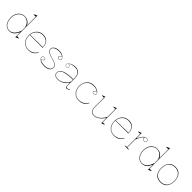

<svg xmlns="http://www.w3.org/2000/svg" viewBox="552 -2711 4692 4692"><g transform="rotate(45 2897.5 -365.0)"><path d="M271 15Q211 15 164.5 -18.5Q118 -52 91.5 -112Q65 -172 65 -249Q65 -327 94.5 -387Q124 -447 175.5 -481Q227 -515 294 -515Q332 -515 370 -500Q408 -485 439 -457Q470 -429 485 -389V-694H415V-705L499 -745V-35H569V-25L485 15V-138L477 -146Q462 -110 441.5 -80Q421 -50 395 -29Q369 -8 338 3.5Q307 15 271 15ZM271 10Q304 10 332 -1.5Q360 -13 382 -29Q354 -10 328.5 -2Q303 6 271 6Q212 6 167.5 -26.5Q123 -59 98.5 -117Q74 -175 74 -249Q74 -324 102 -381.5Q130 -439 180 -471.5Q230 -504 294 -504Q310 -504 324.5 -502.5Q339 -501 350 -498Q325 -508 294 -508Q245 -508 204 -489Q163 -470 133 -435.5Q103 -401 86.5 -353.5Q70 -306 70 -249Q70 -173 95.5 -114.5Q121 -56 166 -23Q211 10 271 10ZM271 0Q316 0 351 -19.5Q386 -39 412.5 -71.5Q439 -104 457 -142.5Q475 -181 485 -220V-310Q485 -340 472 -373.5Q459 -407 434.5 -435.5Q410 -464 374.5 -482Q339 -500 294 -500Q233 -500 184.5 -467.5Q136 -435 108 -378.5Q80 -322 80 -249Q80 -177 103.5 -120.5Q127 -64 170 -32Q213 0 271 0ZM490 7 494 5V-737L490 -735Z M929 -515Q998 -515 1046.5 -486.5Q1095 -458 1120.5 -404.5Q1146 -351 1146 -276H698V-286L1132 -290Q1132 -355 1107.5 -402Q1083 -449 1038 -474.5Q993 -500 929 -500Q862 -500 809.5 -468Q757 -436 727.5 -379Q698 -322 698 -248Q698 -193 714.5 -147.5Q731 -102 760.5 -69Q790 -36 831 -18Q872 0 921 0Q961 0 995.5 -8.5Q1030 -17 1058.5 -33.5Q1087 -50 1110.5 -75.5Q1134 -101 1152 -135L1159 -125Q1141 -90 1117.5 -63.5Q1094 -37 1064.5 -19.5Q1035 -2 999 6.5Q963 15 921 15Q869 15 825.5 -4.5Q782 -24 750.5 -59Q719 -94 701.5 -142Q684 -190 684 -248Q684 -307 702 -355.5Q720 -404 752.5 -440Q785 -476 830 -495.5Q875 -515 929 -515ZM689 -248Q689 -173 718.5 -114.5Q748 -56 800 -23Q852 10 921 10Q954 10 983 4Q1012 -2 1032 -12Q1013 -3 984.5 1.5Q956 6 921 6Q871 6 829 -12.5Q787 -31 756.5 -65Q726 -99 709.5 -145.5Q693 -192 693 -248Q693 -325 724 -385Q755 -445 809 -476Q772 -455 745 -421Q718 -387 703.5 -343.5Q689 -300 689 -248ZM1138 -281H1142Q1142 -331 1130 -368.5Q1118 -406 1097.5 -432.5Q1077 -459 1049 -476Q1088 -448 1113 -401Q1138 -354 1138 -281Z M1483 15Q1439 15 1402.5 7Q1366 -1 1339.5 -16Q1313 -31 1298.5 -51.5Q1284 -72 1284 -97Q1284 -111 1291.5 -121.5Q1299 -132 1311 -137.5Q1323 -143 1336 -143Q1349 -143 1361 -138.5Q1373 -134 1380.5 -126Q1388 -118 1388 -105Q1388 -93 1381 -83.5Q1374 -74 1361 -69Q1342 -61 1335 -55.5Q1328 -50 1328 -43Q1328 -34 1349.5 -24Q1371 -14 1406.5 -7Q1442 0 1483 0Q1541 0 1581.5 -15Q1622 -30 1644 -58Q1666 -86 1666 -125Q1666 -154 1648.5 -175.5Q1631 -197 1591 -215.5Q1551 -234 1481 -252Q1411 -271 1369.5 -292Q1328 -313 1310.5 -337.5Q1293 -362 1293 -392Q1293 -448 1345.5 -481.5Q1398 -515 1491 -515Q1540 -515 1580.5 -500Q1621 -485 1645.5 -459Q1670 -433 1670 -398Q1670 -384 1662.5 -375Q1655 -366 1643 -361.5Q1631 -357 1618 -357Q1608 -357 1599 -359.5Q1590 -362 1582.5 -366.5Q1575 -371 1570.5 -378.5Q1566 -386 1566 -395Q1566 -420 1598 -434Q1614 -441 1620 -446Q1626 -451 1626 -457Q1626 -464 1614 -471.5Q1602 -479 1582 -485.5Q1562 -492 1538.5 -496Q1515 -500 1491 -500Q1433 -500 1392 -486.5Q1351 -473 1329 -448.5Q1307 -424 1307 -392Q1307 -366 1323.5 -343Q1340 -320 1378.5 -301Q1417 -282 1483 -264Q1557 -244 1600 -224.5Q1643 -205 1661.5 -181.5Q1680 -158 1680 -125Q1680 -92 1666.5 -66Q1653 -40 1628 -22Q1603 -4 1566.5 5.5Q1530 15 1483 15ZM1356 -14Q1337 -24 1328.5 -30.5Q1320 -37 1320 -44Q1320 -52 1330 -59Q1340 -66 1353 -72Q1368 -79 1374.5 -87Q1381 -95 1381 -105Q1381 -121 1367.5 -128.5Q1354 -136 1336 -136Q1324 -136 1314 -131.5Q1304 -127 1297.5 -118Q1291 -109 1291 -97Q1291 -69 1307.5 -48.5Q1324 -28 1356 -14ZM1598 -14Q1623 -25 1640 -41Q1657 -57 1666 -78Q1675 -99 1675 -125Q1675 -156 1657 -178.5Q1639 -201 1597 -220.5Q1555 -240 1482 -260Q1431 -274 1396.5 -288.5Q1362 -303 1341.5 -319.5Q1321 -336 1311.5 -354Q1302 -372 1302 -392Q1302 -422 1321 -448Q1340 -474 1380 -490Q1338 -476 1318 -449.5Q1298 -423 1298 -392Q1298 -364 1315.5 -340.5Q1333 -317 1373 -296Q1413 -275 1482 -256Q1553 -237 1594.5 -218Q1636 -199 1653.5 -177Q1671 -155 1671 -125Q1671 -87 1652 -59Q1633 -31 1598 -14ZM1618 -364Q1630 -364 1640.5 -367.5Q1651 -371 1657 -378.5Q1663 -386 1663 -398Q1663 -410 1657.5 -426.5Q1652 -443 1638 -459.5Q1624 -476 1598 -486Q1618 -476 1626 -469.5Q1634 -463 1634 -456Q1634 -448 1624.5 -441Q1615 -434 1601 -428Q1586 -421 1579.5 -413.5Q1573 -406 1573 -395Q1573 -385 1579.5 -378Q1586 -371 1596 -367.5Q1606 -364 1618 -364Z M2042 -515Q2093 -515 2128.5 -500Q2164 -485 2187 -454Q2210 -423 2220.5 -375Q2231 -327 2231 -262V-37Q2231 -17 2240.5 -8.5Q2250 0 2263 0Q2280 0 2299.5 -9Q2319 -18 2336 -31V-20Q2325 -9 2312 -1Q2299 7 2285.5 11Q2272 15 2259 15Q2237 15 2227 0.5Q2217 -14 2217 -43Q2217 -76 2217 -91.5Q2217 -107 2217 -114.5Q2217 -122 2217 -130L2207 -136Q2188 -100 2158 -72Q2128 -44 2091.5 -24.5Q2055 -5 2016.5 5Q1978 15 1943 15Q1907 15 1877 4.5Q1847 -6 1828.5 -29.5Q1810 -53 1810 -91Q1810 -176 1911 -219Q2012 -262 2217 -262Q2217 -344 2199.5 -396.5Q2182 -449 2143.5 -474.5Q2105 -500 2042 -500Q1996 -500 1960 -491.5Q1924 -483 1904 -472Q1884 -461 1884 -451Q1884 -447 1890 -442.5Q1896 -438 1912 -430Q1937 -417 1937 -395Q1937 -376 1921 -366.5Q1905 -357 1885 -357Q1866 -357 1849.5 -367Q1833 -377 1833 -398Q1833 -419 1850.5 -439.5Q1868 -460 1897.5 -477.5Q1927 -495 1964.5 -505Q2002 -515 2042 -515ZM2217 -248Q2086 -248 1998.5 -230.5Q1911 -213 1867.5 -178.5Q1824 -144 1824 -91Q1824 -58 1840 -38Q1856 -18 1883 -9Q1910 0 1943 0Q1980 0 2021 -11.5Q2062 -23 2100.5 -46.5Q2139 -70 2170 -104Q2201 -138 2217 -183ZM1943 11Q1984 11 2024 -1.5Q2064 -14 2098 -36Q2060 -15 2019.5 -4Q1979 7 1943 7Q1904 7 1876 -4.5Q1848 -16 1833.5 -38Q1819 -60 1819 -91Q1819 -157 1886 -198Q1953 -239 2077 -249Q1950 -239 1882.5 -198Q1815 -157 1815 -91Q1815 -58 1830 -35.5Q1845 -13 1874 -1Q1903 11 1943 11ZM2089 -504Q2115 -499 2136 -488.5Q2157 -478 2173 -459Q2198 -430 2210 -380.5Q2222 -331 2222 -262V-37Q2222 -28 2224 -20.5Q2226 -13 2230 -7.5Q2234 -2 2240 2Q2242 4 2245 5.5Q2248 7 2252 8Q2237 1 2231.5 -9Q2226 -19 2226 -37V-262Q2226 -332 2213.5 -381Q2201 -430 2175 -460Q2164 -472 2151 -481Q2138 -490 2122.5 -495.5Q2107 -501 2089 -504ZM1885 -362Q1905 -362 1918.5 -372Q1932 -382 1932 -395Q1932 -409 1922 -416.5Q1912 -424 1900 -430Q1893 -433 1885.5 -438Q1878 -443 1878 -451Q1878 -457 1883 -462Q1869 -453 1859 -442Q1849 -431 1843.5 -420Q1838 -409 1838 -398Q1838 -383 1851.5 -372.5Q1865 -362 1885 -362Z M2668 15Q2599 15 2545.5 -18.5Q2492 -52 2461.5 -111.5Q2431 -171 2431 -248Q2431 -307 2449 -355.5Q2467 -404 2499.5 -440Q2532 -476 2577 -495.5Q2622 -515 2676 -515Q2715 -515 2750.5 -506.5Q2786 -498 2814.5 -482.5Q2843 -467 2859 -445.5Q2875 -424 2875 -398Q2875 -384 2867.5 -375Q2860 -366 2848 -361.5Q2836 -357 2823 -357Q2804 -357 2787.5 -366.5Q2771 -376 2771 -395Q2771 -406 2779 -416Q2787 -426 2803 -433Q2824 -445 2824 -453Q2824 -462 2806.5 -473Q2789 -484 2756 -492Q2723 -500 2676 -500Q2625 -500 2583 -481.5Q2541 -463 2510 -429.5Q2479 -396 2462 -350Q2445 -304 2445 -248Q2445 -193 2461.5 -147.5Q2478 -102 2507.5 -69Q2537 -36 2578 -18Q2619 0 2668 0Q2722 0 2765 -15Q2808 -30 2841.5 -60Q2875 -90 2899 -135L2906 -125Q2888 -90 2864.5 -63.5Q2841 -37 2811.5 -19.5Q2782 -2 2746 6.5Q2710 15 2668 15ZM2830 -464 2831 -460Q2831 -450 2825.5 -442.5Q2820 -435 2806 -427Q2778 -413 2778 -395Q2778 -379 2791.5 -371.5Q2805 -364 2823 -364Q2841 -364 2854.5 -372Q2868 -380 2868 -398Q2868 -408 2865.5 -417Q2863 -426 2858 -434Q2853 -442 2846 -449.5Q2839 -457 2830 -464ZM2436 -248Q2436 -173 2465.5 -114.5Q2495 -56 2547.5 -23Q2600 10 2668 10Q2701 10 2730 4Q2759 -2 2779 -12Q2760 -3 2731.5 1.5Q2703 6 2668 6Q2617 6 2575.5 -12.5Q2534 -31 2503.5 -65Q2473 -99 2456.5 -145.5Q2440 -192 2440 -248Q2440 -308 2459.5 -357.5Q2479 -407 2514 -442.5Q2549 -478 2596 -495Q2548 -479 2512 -443.5Q2476 -408 2456 -358.5Q2436 -309 2436 -248Z M3197 15Q3129 15 3095 -29Q3061 -73 3061 -162V-474H2991V-485L3075 -515V-162Q3075 -80 3105.5 -40Q3136 0 3197 0Q3246 0 3295 -25.5Q3344 -51 3386 -96.5Q3428 -142 3456 -200V-474H3386V-485L3470 -515V-26H3540V-15L3456 15V-150L3448 -156Q3394 -74 3329 -29.5Q3264 15 3197 15ZM3465 -507 3461 -505V7L3465 5ZM3070 -507 3066 -505V-163Q3066 -75 3098.5 -33Q3131 9 3197 9Q3243 9 3290.5 -13.5Q3338 -36 3385 -87Q3338 -39 3290 -17Q3242 5 3197 5Q3133 5 3101.5 -37Q3070 -79 3070 -163Z M3890 -515Q3959 -515 4007.5 -486.5Q4056 -458 4081.5 -404.5Q4107 -351 4107 -276H3659V-286L4093 -290Q4093 -355 4068.5 -402Q4044 -449 3999 -474.5Q3954 -500 3890 -500Q3823 -500 3770.5 -468Q3718 -436 3688.5 -379Q3659 -322 3659 -248Q3659 -193 3675.5 -147.5Q3692 -102 3721.5 -69Q3751 -36 3792 -18Q3833 0 3882 0Q3922 0 3956.5 -8.5Q3991 -17 4019.5 -33.5Q4048 -50 4071.5 -75.5Q4095 -101 4113 -135L4120 -125Q4102 -90 4078.5 -63.5Q4055 -37 4025.5 -19.5Q3996 -2 3960 6.5Q3924 15 3882 15Q3830 15 3786.5 -4.5Q3743 -24 3711.5 -59Q3680 -94 3662.5 -142Q3645 -190 3645 -248Q3645 -307 3663 -355.5Q3681 -404 3713.5 -440Q3746 -476 3791 -495.5Q3836 -515 3890 -515ZM3650 -248Q3650 -173 3679.5 -114.5Q3709 -56 3761 -23Q3813 10 3882 10Q3915 10 3944 4Q3973 -2 3993 -12Q3974 -3 3945.5 1.5Q3917 6 3882 6Q3832 6 3790 -12.5Q3748 -31 3717.5 -65Q3687 -99 3670.5 -145.5Q3654 -192 3654 -248Q3654 -325 3685 -385Q3716 -445 3770 -476Q3733 -455 3706 -421Q3679 -387 3664.5 -343.5Q3650 -300 3650 -248ZM4099 -281H4103Q4103 -331 4091 -368.5Q4079 -406 4058.5 -432.5Q4038 -459 4010 -476Q4049 -448 4074 -401Q4099 -354 4099 -281Z M4255 0V-10L4315 -20V-474H4245V-485L4329 -515V-352L4337 -344Q4354 -380 4369.5 -407.5Q4385 -435 4400 -454Q4426 -487 4451.5 -501Q4477 -515 4505 -515Q4523 -515 4535.5 -508.5Q4548 -502 4555 -490Q4562 -478 4562 -461Q4562 -449 4556 -438Q4550 -427 4538 -420Q4526 -413 4507 -413Q4491 -413 4478 -418Q4465 -423 4457.5 -432.5Q4450 -442 4450 -453Q4450 -457 4450.5 -459.5Q4451 -462 4451 -465Q4451 -468 4451 -470Q4451 -477 4445 -477Q4432 -477 4415.5 -457.5Q4399 -438 4382 -408Q4367 -383 4353 -351.5Q4339 -320 4329 -287V-20L4389 -10V0ZM4324 -508 4320 -506V-5H4324ZM4505 -508Q4489 -508 4474.5 -503.5Q4460 -499 4446 -490Q4452 -486 4455 -481Q4458 -476 4458 -470Q4458 -468 4458 -465Q4458 -462 4457.5 -459Q4457 -456 4457 -453Q4457 -439 4470.5 -429.5Q4484 -420 4507 -420Q4533 -420 4544 -432.5Q4555 -445 4555 -461Q4555 -484 4542 -496Q4529 -508 4505 -508Z M4853 15Q4793 15 4746.5 -18.5Q4700 -52 4673.5 -112Q4647 -172 4647 -249Q4647 -327 4676.5 -387Q4706 -447 4757.5 -481Q4809 -515 4876 -515Q4914 -515 4952 -500Q4990 -485 5021 -457Q5052 -429 5067 -389V-694H4997V-705L5081 -745V-35H5151V-25L5067 15V-138L5059 -146Q5044 -110 5023.5 -80Q5003 -50 4977 -29Q4951 -8 4920 3.5Q4889 15 4853 15ZM4853 10Q4886 10 4914 -1.5Q4942 -13 4964 -29Q4936 -10 4910.5 -2Q4885 6 4853 6Q4794 6 4749.5 -26.5Q4705 -59 4680.5 -117Q4656 -175 4656 -249Q4656 -324 4684 -381.5Q4712 -439 4762 -471.5Q4812 -504 4876 -504Q4892 -504 4906.5 -502.5Q4921 -501 4932 -498Q4907 -508 4876 -508Q4827 -508 4786 -489Q4745 -470 4715 -435.5Q4685 -401 4668.5 -353.5Q4652 -306 4652 -249Q4652 -173 4677.5 -114.5Q4703 -56 4748 -23Q4793 10 4853 10ZM4853 0Q4898 0 4933 -19.5Q4968 -39 4994.5 -71.5Q5021 -104 5039 -142.5Q5057 -181 5067 -220V-310Q5067 -340 5054 -373.5Q5041 -407 5016.5 -435.5Q4992 -464 4956.5 -482Q4921 -500 4876 -500Q4815 -500 4766.5 -467.5Q4718 -435 4690 -378.5Q4662 -322 4662 -249Q4662 -177 4685.5 -120.5Q4709 -64 4752 -32Q4795 0 4853 0ZM5072 7 5076 5V-737L5072 -735Z M5497 -515Q5552 -515 5595.5 -497Q5639 -479 5669 -444Q5699 -409 5714.5 -359Q5730 -309 5730 -246Q5730 -185 5714 -136.5Q5698 -88 5668 -54Q5638 -20 5595 -2.5Q5552 15 5497 15Q5443 15 5400 -2.5Q5357 -20 5327 -54Q5297 -88 5281.5 -136.5Q5266 -185 5266 -246Q5266 -309 5281.5 -359Q5297 -409 5327 -444Q5357 -479 5400 -497Q5443 -515 5497 -515ZM5498 -500Q5430 -500 5381 -470Q5332 -440 5306 -383Q5280 -326 5280 -246Q5280 -188 5294.5 -142.5Q5309 -97 5337.5 -65Q5366 -33 5406 -16.5Q5446 0 5497 0Q5549 0 5589.5 -16.5Q5630 -33 5658.5 -65Q5687 -97 5701.5 -142.5Q5716 -188 5716 -246Q5716 -306 5701.5 -353Q5687 -400 5658.5 -433Q5630 -466 5589.5 -483Q5549 -500 5498 -500ZM5271 -246Q5271 -194 5283.5 -151.5Q5296 -109 5318.5 -78Q5341 -47 5372 -27Q5343 -48 5321 -79.5Q5299 -111 5287 -153Q5275 -195 5275 -246Q5275 -301 5288 -345.5Q5301 -390 5324 -423Q5347 -456 5378 -476Q5346 -457 5321.5 -424.5Q5297 -392 5284 -347.5Q5271 -303 5271 -246ZM5725 -246Q5725 -302 5712.5 -346Q5700 -390 5677 -422.5Q5654 -455 5622 -474Q5652 -454 5674.5 -421Q5697 -388 5709 -344Q5721 -300 5721 -246Q5721 -196 5709.5 -154.5Q5698 -113 5677 -81.5Q5656 -50 5627 -29Q5657 -49 5679 -80Q5701 -111 5713 -153Q5725 -195 5725 -246Z"/></g></svg>

Font: Kalnia Glaze Thin Thin
Style: Regular
Weight: 250
Version: Version 1.110